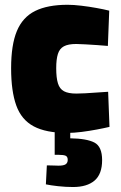

<svg xmlns="http://www.w3.org/2000/svg" viewBox="-20 -535 497 791"><path d="M257.1 12.6Q169.8 12.6 119.1 -14.4Q68.4 -41.3 47.1 -100.3Q25.8 -159.3 25.8 -253.9Q25.8 -350.1 49.5 -407.1Q73.3 -464.2 124.7 -489.8Q176.1 -515.3 258.4 -515.3Q283.3 -515.3 314.8 -511.5Q346.3 -507.8 377.1 -502.2Q408 -496.7 430 -491.1L424.4 -345.8Q404.6 -347.8 379.6 -349.3Q354.5 -350.8 331.3 -352.3Q308.1 -353.8 294.1 -353.8Q261 -353.8 243.2 -344.2Q225.3 -334.6 218.5 -312.6Q211.6 -290.6 211.6 -253.9Q211.6 -214.5 218.7 -191.6Q225.7 -168.7 243.6 -159.1Q261.5 -149.5 294.5 -149.5Q308.5 -149.5 331.5 -150.7Q354.5 -151.9 380.1 -153.9Q405.7 -155.9 425.5 -156.9L431.1 -12.3Q409.8 -7.2 379 -1.4Q348.2 4.4 316.2 8.5Q284.1 12.6 257.1 12.6ZM280.8 235.5Q250.1 235.5 218.9 232Q187.7 228.5 169 224.5L173 146.5Q174 146.5 183.6 146.5Q193.3 146.5 204.5 147Q215.7 147.5 221 147.5Q242.7 147.5 250.9 141.5Q259 135.6 259 123.7Q259 110.7 250.6 106.7Q242.1 102.8 221 102.8H205.3V-6.5H269.4V34.8Q337.2 35.8 369 52.3Q400.7 68.8 400.7 124.8Q400.7 182.2 369.6 208.9Q338.5 235.5 280.8 235.5Z"/></svg>

Font: Titillium Web SemiBold
Style: Regular
Weight: 600
Designer: Mohamed Gaber, Accademia di Belle Arti di Urbino
Foundry: Kief Type Foundry, Accademia di Belle Arti di Urbino
Version: Version 3.000; ttfautohint (v1.8.4)